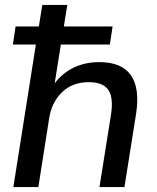

<svg xmlns="http://www.w3.org/2000/svg" viewBox="-20 -756 633 776"><path d="M34 0 125 -576H32L43 -649H137L151 -736H252L238 -649H435L424 -576H226L201 -419Q232 -461 278.5 -483Q325 -505 381 -505Q472 -505 509 -452Q546 -399 530 -296L483 0H382L429 -295Q439 -365 416.5 -394.5Q394 -424 339 -424Q274 -424 232 -384.5Q190 -345 179 -280L135 0Z"/></svg>

Font: Mulish SemiBold
Style: Italic
Weight: 600
Italic angle: -9°
Designer: Vernon Adams
Foundry: Vernon Adams
Version: Version 3.603; ttfautohint (v1.8.3)